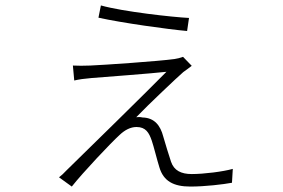

<svg xmlns="http://www.w3.org/2000/svg" viewBox="-20 -647 1040 706"><path d="M351 -627 342 -582C427 -563 599 -539 668 -533L675 -581C615 -584 433 -604 351 -627ZM685 -405 653 -438C645 -435 634 -432 622 -430C565 -422 361 -408 312 -406C290 -405 265 -405 248 -406L253 -351C270 -355 291 -358 316 -360C366 -364 539 -377 592 -383C503 -293 313 -107 225 -21C214 -9 206 -2 197 5L244 39C284 -12 389 -123 420 -151C439 -169 460 -180 482 -180C516 -180 528 -159 538 -130C545 -110 558 -57 566 -32C581 19 618 39 680 39C734 39 801 31 833 25L836 -26C801 -16 730 -7 685 -7C646 -7 620 -20 609 -52C602 -74 587 -120 580 -146C570 -184 549 -214 504 -215C496 -217 487 -217 481 -216C522 -259 634 -365 654 -382C662 -387 674 -397 685 -405Z"/></svg>

Font: Noto Sans TC Light
Style: Regular
Weight: 300
Designer: Ryoko NISHIZUKA 西塚涼子 (kana, bopomofo & ideographs); Paul D. Hunt (Latin, Greek & Cyrillic); Sandoll Communications 산돌커뮤니
Foundry: Adobe
Version: Version 2.004;hotconv 1.0.118;makeotfexe 2.5.65603